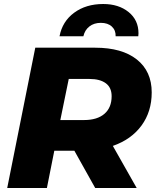

<svg xmlns="http://www.w3.org/2000/svg" viewBox="-20 -938 780 958"><path d="M543 -210 662 0H455L351 -186H251L214 0H16L156 -700H455Q589 -700 663 -641Q737 -582 737 -477Q737 -381 686 -311.5Q635 -242 543 -210ZM427 -544H323L281 -339H399Q465 -339 501 -370Q537 -401 537 -458Q537 -501 508 -522.5Q479 -544 427 -544ZM495 -918Q572 -918 621.5 -878Q671 -838 671 -772L670 -757H557Q558 -787 538 -805.5Q518 -824 483 -824Q449 -824 426 -806Q403 -788 396 -757H277Q291 -831 350 -874.5Q409 -918 495 -918Z"/></svg>

Font: Idrija
Style: Italic
Weight: 800
Italic angle: -11.3°
Designer: Julieta Ulanovsky
Foundry: Julieta Ulanovsky
Version: Version 7.200